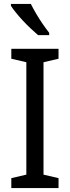

<svg xmlns="http://www.w3.org/2000/svg" viewBox="-20 -964 358 984"><path d="M280 0H38V-51L115 -69V-645L38 -663V-714H280V-663L203 -645V-69L280 -51ZM138 -944Q149 -922 165 -894.5Q181 -867 199 -841Q217 -815 232 -796V-784H175Q159 -798 138.5 -817Q118 -836 98 -857.5Q78 -879 61.5 -899.5Q45 -920 36 -934V-944Z"/></svg>

Font: Noto Sans Devanagari SemiCondensed
Style: Regular
Weight: 400
Width: 4
Designer: Jelle Bosma - Monotype Design Team
Foundry: Monotype Imaging Inc.
Version: Version 2.006